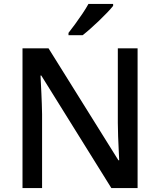

<svg xmlns="http://www.w3.org/2000/svg" viewBox="-20 -961 818 981"><path d="M683 0H549L191 -575H187Q189 -535 191.5 -483.5Q194 -432 195 -378V0H95V-714H228L585 -142H589Q588 -163 586.5 -195.5Q585 -228 583.5 -264Q582 -300 582 -333V-714H683ZM558 -931Q547 -917 528 -897Q509 -877 486.5 -855.5Q464 -834 442 -814.5Q420 -795 402 -781H330V-793Q345 -812 364 -838Q383 -864 401.5 -891.5Q420 -919 432 -941H558Z"/></svg>

Font: Noto Sans NKo Unjoined Medium
Style: Regular
Weight: 500
Designer: Monotype Design Team
Foundry: Monotype Imaging Inc.
Version: Version 2.004